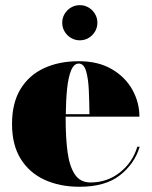

<svg xmlns="http://www.w3.org/2000/svg" viewBox="-20 -704 580 734"><path d="M217.9 -617.1Q217.9 -635.6 227 -650.8Q236.1 -666.1 251.4 -675.2Q266.6 -684.3 285.1 -684.3Q303.6 -684.3 318.8 -675.2Q334.1 -666.1 343.2 -650.8Q352.3 -635.6 352.3 -617.1Q352.3 -598.6 343.2 -583.4Q334.1 -568.1 318.8 -559Q303.6 -549.9 285.1 -549.9Q266.6 -549.9 251.4 -559Q236.1 -568.1 227 -583.4Q217.9 -598.6 217.9 -617.1ZM514 -143Q494.5 -78 438.5 -34Q382.5 10 284 10Q208.5 10 150.2 -16.8Q92 -43.5 59 -96.8Q26 -150 26 -230Q26 -310 58.2 -363.2Q90.5 -416.5 148 -443.2Q205.5 -470 281 -470Q355.5 -470 407.2 -439.8Q459 -409.5 486 -361Q513 -312.5 513 -258H231Q231 -254 231 -250Q231 -178 238.2 -123.2Q245.5 -68.5 266 -37.5Q286.5 -6.5 326 -6.5Q389.5 -6.5 438 -44.5Q486.5 -82.5 505 -143ZM281 -461Q262.5 -461 251.8 -434.8Q241 -408.5 236.5 -364.5Q232 -320.5 231.5 -267.5H322Q321.5 -315.5 319.5 -359.8Q317.5 -404 309 -432.5Q300.5 -461 281 -461Z"/></svg>

Font: Bodoni* 24pt Fatface
Style: Regular
Weight: 900
Version: Version 2.3